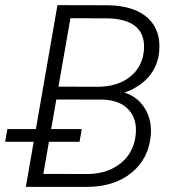

<svg xmlns="http://www.w3.org/2000/svg" viewBox="-24 -731 685 751"><path d="M0 0ZM77.1 0 200.7 -710.9 400.9 -710.4Q502.9 -708 554.7 -660.2Q606.4 -612.3 598.6 -528.3Q593.3 -472.7 558.1 -431.4Q522.9 -390.1 462.9 -368.7Q513.7 -353 542 -307.9Q570.3 -262.7 565.9 -204.1Q558.6 -111.3 491 -55.7Q423.3 0 314.5 0ZM196.3 -341.8 145.5 -50.8 316.4 -50.3Q393.6 -50.3 446 -90.8Q498.5 -131.3 506.8 -203.1Q513.2 -265.1 478.8 -302.2Q444.3 -339.4 378.4 -341.3ZM204.6 -392.1 360.4 -391.6Q436.5 -392.6 484.1 -430.2Q531.7 -467.8 538.6 -530.8Q550.8 -654.3 399.4 -659.2L251.5 -659.7ZM287.1 -176.3H-3.9L4.9 -226.1H295.9Z"/></svg>

Font: Roboto Light
Style: Italic
Weight: 300
Italic angle: -12°
Designer: Google
Version: Version 2.134; 2016; ttfautohint (v1.6)